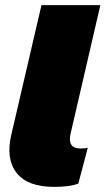

<svg xmlns="http://www.w3.org/2000/svg" viewBox="-20 -720 412 750"><path d="M191 10Q88 10 45 -44.5Q2 -99 24 -193L142 -700H372L256 -199Q242 -140 294 -140Q314 -140 323 -143L286 -3Q254 10 191 10Z"/></svg>

Font: Work Sans Black
Style: Italic
Weight: 900
Italic angle: -13°
Designer: Wei Huang
Foundry: Wei Huang
Version: Version 2.009; ttfautohint (v1.8.3)